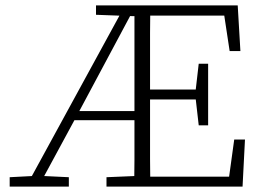

<svg xmlns="http://www.w3.org/2000/svg" viewBox="-20 -694 981 714"><path d="M479 0Q480 -49 480 -98Q480 -147 480 -194.5Q480 -242 480 -288V-674H539Q538 -623 538 -572Q538 -521 538 -468Q538 -415 538 -361V-319Q538 -262 538 -208Q538 -154 538 -102.5Q538 -51 539 0ZM16 0V-35L112 -40H131L236 -35V0ZM719 -228 707 -333V-353L719 -457H754V-228ZM834 -504 814 -636H510V-674H864L874 -504ZM508 0V-37H832L851 -175H891L882 0ZM337 -639V-674H502V-634H472ZM376 0V-35L496 -40H505V0ZM77 0 445 -674H485L267 -266L123 0ZM243 -247V-281H501V-247ZM510 -324V-361H729V-324Z"/></svg>

Font: Source Serif 4 Light
Style: Regular
Weight: 300
Designer: Frank Grießhammer
Foundry: Adobe Systems Incorporated
Version: Version 4.004;hotconv 1.0.116;makeotfexe 2.5.65601